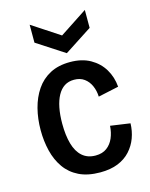

<svg xmlns="http://www.w3.org/2000/svg" viewBox="-116 -834 719 921"><g transform="rotate(-15 243.5 -374.0)"><path d="M267 12Q205 12 162 -9Q119 -30 92.5 -67.5Q66 -105 54 -154Q42 -203 42 -257Q42 -314 55 -364.5Q68 -415 94.5 -454Q121 -493 162.5 -515Q204 -537 262 -537Q321 -537 362.5 -513.5Q404 -490 427.5 -451Q451 -412 455 -363L353 -341Q352 -370 341 -395Q330 -420 309.5 -435Q289 -450 259 -450Q231 -450 211 -437Q191 -424 177.5 -399.5Q164 -375 157 -340Q150 -305 150 -261Q150 -203 162 -160.5Q174 -118 200 -95Q226 -72 266 -72Q300 -72 322 -88.5Q344 -105 355.5 -132Q367 -159 369 -192L467 -178Q466 -140 453.5 -106Q441 -72 416.5 -45Q392 -18 355 -3Q318 12 267 12ZM122 -760 259 -670 396 -760V-671L259 -582L122 -671Z"/></g></svg>

Font: Bricolage Grotesque SemiCondensed Medium
Style: Regular
Weight: 500
Width: 4
Designer: Mathieu Triay
Foundry: Atelier Triay
Version: Version 1.001;gftools[0.9.33.dev8+g029e19f]